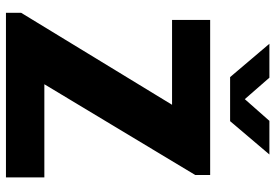

<svg xmlns="http://www.w3.org/2000/svg" viewBox="-160 -765 925 645"><g transform="rotate(90 302.5 -442.5)"><path d="M23 0V-51L332 -558H47V-686H568V-636L263 -129H576V0ZM239 -753 127 -885H241L330 -783H296L386 -885H499L387 -753Z"/></g></svg>

Font: Chivo Medium
Style: Bold
Weight: 700
Version: Version 2.002